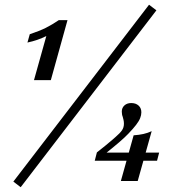

<svg xmlns="http://www.w3.org/2000/svg" viewBox="-20 -710 717 801"><path d="M94.5 -532.5 104.2 -567.2Q145.3 -580.9 171.2 -593.9Q197.1 -606.9 225.3 -626H261.6L192.1 -375.8H121.8L173.3 -559.9Q139 -542.1 94.5 -532.5ZM35.7 47.6 601.8 -690.3 632.5 -666.9 66.3 71ZM447.7 -126Q454.4 -131.9 462.2 -138.6Q480.8 -154.7 488.9 -166.4Q497 -178.2 497 -193.9Q497 -202.8 495.3 -209.7Q493.6 -216.6 491.9 -223Q490 -227.4 489.1 -232.9Q488.1 -238.3 488.1 -244.4Q488.1 -260.1 499 -270.1Q509.9 -280.1 527.5 -280.1Q546.5 -280.1 558.1 -269.6Q569.7 -259.1 569.7 -241.4Q569.7 -230 564.8 -217.4Q559.9 -204.8 547.8 -189.1Q535.7 -173.3 515.6 -152.4Q501.9 -137.9 478.1 -117.3Q454.3 -96.8 418.8 -68.5L392.2 -73.4H644L635.2 -39.5H375.3L384.2 -74.2Q422.1 -103.7 447.7 -126ZM612.8 -162.8 554.5 45.2H484.2L537.5 -145.5Q560 -147 578.4 -151.1Q596.7 -155.2 612.8 -162.8Z"/></svg>

Font: Playfair Micro SmCond SmLight
Style: Italic
Weight: 360
Width: 4
Italic angle: -15.6°
Designer: Claus Eggers Sørensen
Foundry: Claus Eggers Sørensen
Version: Version 2.203;Glyphs 3.3 (3326)